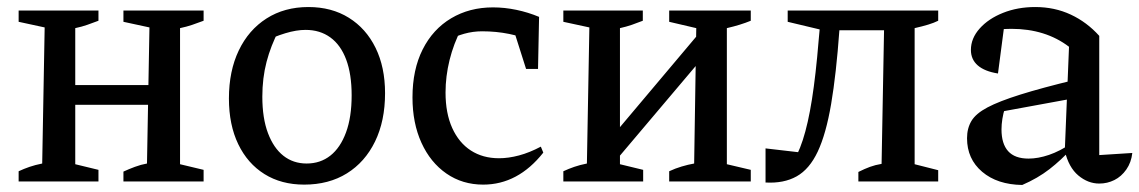

<svg xmlns="http://www.w3.org/2000/svg" viewBox="-20 -516 3240 546"><path d="M331 0V-28Q346 -35 363.5 -41.5Q381 -48 398 -51L405 -438L331 -454V-486H559V-457Q543 -451 527 -445.5Q511 -440 492 -436V-49L559 -33V0ZM33 0V-29Q48 -36 64 -41.5Q80 -47 100 -51L107 -438L33 -454V-486H260V-457Q244 -451 228.5 -445.5Q213 -440 194 -436V-49L260 -33V0ZM153 -218V-274H448V-218Z M845 9Q780 9 732 -21Q684 -51 657.5 -106Q631 -161 631 -236Q631 -314 659 -372.5Q687 -431 738 -463.5Q789 -496 857 -496Q923 -496 972 -465.5Q1021 -435 1048 -380Q1075 -325 1075 -251Q1075 -172 1046.5 -113.5Q1018 -55 966.5 -23Q915 9 845 9ZM852 -51Q891 -51 919.5 -73.5Q948 -96 964 -139.5Q980 -183 980 -245Q980 -305 964.5 -346.5Q949 -388 919.5 -409.5Q890 -431 849 -431Q823 -431 791.5 -421.5Q760 -412 720 -393L773 -430Q750 -386 738 -340Q726 -294 726 -241Q726 -180 742 -137.5Q758 -95 786 -73Q814 -51 852 -51Z M1354 9Q1295 9 1249.5 -22.5Q1204 -54 1178.5 -110Q1153 -166 1153 -239Q1153 -318 1182 -375.5Q1211 -433 1263 -464Q1315 -495 1382 -495Q1415 -495 1448.5 -488Q1482 -481 1513 -468L1499 -397Q1431 -427 1351 -427Q1325 -427 1300 -420Q1275 -413 1251 -400L1292 -434Q1270 -392 1258.5 -345.5Q1247 -299 1247 -253Q1247 -194 1266 -152Q1285 -110 1319 -88Q1353 -66 1399 -66Q1426 -66 1456 -74Q1486 -82 1518 -99L1525 -82Q1453 9 1354 9ZM1476 -320 1429 -468H1513L1510 -320Z M1702 -25 1698 -101 2003 -463V-381ZM1582 0V-29Q1597 -36 1613 -41.5Q1629 -47 1649 -51L1656 -438L1582 -454V-486H1808V-457Q1793 -451 1777 -445.5Q1761 -440 1743 -436V-49L1809 -33V0ZM1883 0V-29Q1900 -37 1918.5 -42.5Q1937 -48 1954 -51L1960 -436L1883 -454V-486H2115V-457Q2086 -445 2047 -436V-49L2115 -33V0Z M2157 3V-94L2269 -81L2228 -45Q2248 -72 2263 -118Q2278 -164 2289 -233.5Q2300 -303 2308 -401L2315 -477L2350 -423L2220 -454V-486H2648V-457Q2636 -451 2619.5 -446Q2603 -441 2581 -436V-49L2648 -32V0H2421V-27Q2439 -36 2454 -41.5Q2469 -47 2487 -50L2494 -430H2367Q2358 -305 2343.5 -220Q2329 -135 2305.5 -85Q2282 -35 2245.5 -14.5Q2209 6 2157 3Z M3106 6Q3074 6 3046.5 -17Q3019 -40 3008 -87L3020 -383Q2953 -434 2856 -434Q2837 -434 2819 -432Q2801 -430 2785 -426L2837 -452L2818 -307Q2780 -313 2760.5 -330Q2741 -347 2741 -374Q2741 -407 2766 -435Q2791 -463 2832.5 -479.5Q2874 -496 2924 -496Q2979 -496 3025 -474.5Q3071 -453 3106 -414V-75L3200 -81Q3197 -54 3183 -34Q3169 -14 3149 -4Q3129 6 3106 6ZM2887 10Q2816 9 2773 -27.5Q2730 -64 2730 -123Q2730 -151 2742.5 -172Q2755 -193 2788 -210.5Q2821 -228 2881.5 -247Q2942 -266 3037 -289V-237L2808 -195L2838 -209Q2833 -194 2830.5 -178Q2828 -162 2828 -148Q2828 -107 2847 -86Q2866 -65 2905 -65Q2932 -65 2963 -75.5Q2994 -86 3028 -109V-94Q2998 -61 2964.5 -35Q2931 -9 2887 10Z"/></svg>

Font: Piazzolla 24pt Medium
Style: Regular
Weight: 500
Designer: Juan Pablo del Peral
Foundry: Huerta Tipografica
Version: Version 2.005